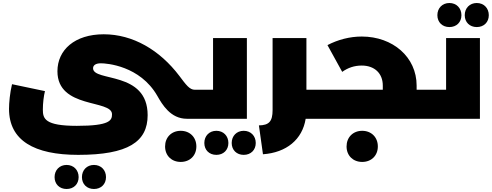

<svg xmlns="http://www.w3.org/2000/svg" viewBox="-20 -790 3272 1277"><path d="M1290 -193H1276C1241 -193 1218 -225 1173 -285C1042 -458 863 -562 670 -562C477 -562 362 -458 362 -316C362 -64 725 -130 725 -30C725 10 712 47 491 47C278 47 265 -1 265 -61C265 -104 271 -152 279 -184L60 -230C46 -173 40 -105 40 -66C40 145 208 240 500 240C832 240 962 153 962 -24C962 -321 599 -244 599 -336C599 -355 615 -369 651 -369C689 -369 911 -353 1026 -153C1059 -95 1114 0 1223 0H1290C1301 0 1310 -38 1310 -98C1310 -155 1301 -193 1290 -193ZM1182 80C1121 80 1078 123 1078 184C1078 245 1121 287 1182 287C1243 287 1286 245 1286 184C1286 123 1243 80 1182 80ZM423 307C376 307 343 341 343 388C343 435 376 467 423 467C470 467 503 435 503 388C503 341 470 307 423 307ZM605 307C558 307 525 341 525 388C525 435 558 467 605 467C652 467 685 435 685 388C685 341 652 307 605 307Z M1622 -537H1397V-193H1290C1279 -193 1270 -155 1270 -98C1270 -38 1279 0 1290 0H1622ZM1419 80C1372 80 1339 114 1339 161C1339 208 1372 240 1419 240C1466 240 1499 208 1499 161C1499 114 1466 80 1419 80ZM1601 80C1554 80 1521 114 1521 161C1521 208 1554 240 1601 240C1648 240 1681 208 1681 161C1681 114 1648 80 1601 80Z M2114 -193H2018V-537H1793V-58C1793 18 1769 43 1702 44L1729 236C1885 225 1991 138 2013 0H2114C2125 0 2134 -38 2134 -98C2134 -155 2125 -193 2114 -193Z M2840 -193H2751V-221C2751 -410 2593 -547 2386 -547C2306 -547 2227 -526 2158 -490L2256 -312C2294 -339 2336 -354 2386 -354C2470 -354 2526 -303 2526 -221V-193H2114C2103 -193 2094 -155 2094 -98C2094 -38 2103 0 2114 0H2840C2851 0 2860 -38 2860 -98C2860 -155 2851 -193 2840 -193ZM2389 80C2328 80 2285 123 2285 184C2285 245 2328 287 2389 287C2450 287 2493 245 2493 184C2493 123 2450 80 2389 80Z M2969 -610C3016 -610 3049 -642 3049 -689C3049 -736 3016 -770 2969 -770C2922 -770 2889 -736 2889 -689C2889 -642 2922 -610 2969 -610ZM3151 -770C3104 -770 3071 -736 3071 -689C3071 -642 3104 -610 3151 -610C3198 -610 3231 -642 3231 -689C3231 -736 3198 -770 3151 -770ZM2947 -193H2840C2829 -193 2820 -155 2820 -98C2820 -38 2829 0 2840 0H3172V-537H2947Z"/></svg>

Font: Montserrat-Arabic Black
Style: Regular
Weight: 900
Designer: Mohamed Gaber
Foundry: Kief Type Foundry
Version: Version 5.008;PS 005.008;hotconv 1.0.88;makeotf.lib2.5.64775